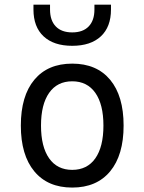

<svg xmlns="http://www.w3.org/2000/svg" viewBox="-20 -803 626 832"><path d="M293 9.8Q187 9.8 128.7 -60.5Q70.3 -130.9 70.3 -258.8Q70.3 -387.2 128.7 -457.3Q187 -527.3 293 -527.3Q398.9 -527.3 457.3 -457.3Q515.6 -387.2 515.6 -258.8Q515.6 -130.9 457.3 -60.5Q398.9 9.8 293 9.8ZM293 -66.9Q357.9 -66.9 393.1 -116.9Q428.2 -167 428.2 -258.8Q428.2 -350.6 393.1 -400.6Q357.9 -450.7 293 -450.7Q228 -450.7 192.9 -400.6Q157.7 -350.6 157.7 -258.8Q157.7 -167 192.9 -116.9Q228 -66.9 293 -66.9ZM293 -604.5Q212.9 -604.5 168.9 -645.5Q125 -686.5 125 -761.7V-782.7H196.8V-761.7Q196.8 -714.4 221.7 -688.5Q246.6 -662.6 293 -662.6Q339.4 -662.6 364.3 -688.5Q389.2 -714.4 389.2 -761.7V-782.7H460.9V-761.7Q460.9 -686.5 417 -645.5Q373 -604.5 293 -604.5Z"/></svg>

Font: Cascadia Code NF SemiLight
Style: Regular
Weight: 350
Monospace: yes
Designer: Aaron Bell
Foundry: Saja Typeworks
Version: Version 2404.023; ttfautohint (v1.8.4)